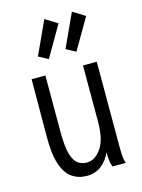

<svg xmlns="http://www.w3.org/2000/svg" viewBox="-109 -759 618 834"><g transform="rotate(-15 200.0 -342.0)"><path d="M177 11Q139 11 110.5 -9Q82 -29 66.5 -75.5Q51 -122 52 -202L53 -457H115V-202Q115 -136 125 -102.5Q135 -69 152.5 -57Q170 -45 192 -45Q228 -45 256 -84Q284 -123 284 -205V-457H346V-71Q346 -53 347 -35.5Q348 -18 354 0H294Q288 -17 286.5 -33Q285 -49 285 -66Q270 -31 242.5 -10Q215 11 177 11ZM272 -522 229 -545 298 -695 353 -661ZM148 -522 105 -545 174 -695 229 -661Z"/></g></svg>

Font: Inconsolata Condensed
Style: Regular
Weight: 400
Width: 3
Monospace: yes
Designer: Raph Levien, Cyreal, Brenton Simpson
Foundry: Raph Levien, Cyreal, Google
Version: Version 3.000; ttfautohint (v1.8.2.53-6de2)